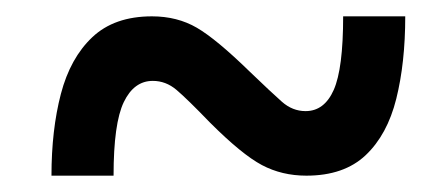

<svg xmlns="http://www.w3.org/2000/svg" viewBox="-20 -474 516 235"><path d="M43 -259Q43 -315 54.5 -359Q66 -403 93 -428.5Q120 -454 166 -454Q197 -454 221 -440Q245 -426 286 -386Q312 -361 325 -349.5Q338 -338 354 -338Q377 -338 388.5 -364Q400 -390 400 -454H476Q476 -397 465 -353Q454 -309 427.5 -284Q401 -259 355 -259Q325 -259 300.5 -272Q276 -285 237 -324Q209 -353 196 -364Q183 -375 167 -375Q144 -375 131.5 -349Q119 -323 119 -259Z"/></svg>

Font: Noto Serif Tamil Condensed Black
Style: Italic
Weight: 900
Width: 3
Italic angle: -12°
Designer: Indian Type Foundry, Tom Grace, and the Monotype Design Team
Foundry: Monotype Imaging Inc.
Version: Version 2.003; ttfautohint (v1.8.4.7-5d5b)